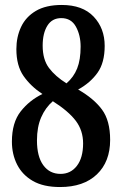

<svg xmlns="http://www.w3.org/2000/svg" viewBox="-20 -744 491 774"><path d="M222 10Q155 10 112.5 -14.5Q70 -39 49 -80.5Q28 -122 28 -173Q28 -250 63.5 -295Q99 -340 151 -365Q104 -396 75 -437.5Q46 -479 46 -546Q46 -595 65 -635.5Q84 -676 124.5 -700Q165 -724 229 -724Q313 -724 357.5 -677Q402 -630 402 -559Q402 -491 373 -450.5Q344 -410 295 -383Q358 -347 391 -302.5Q424 -258 424 -180Q424 -92 370.5 -41Q317 10 222 10ZM248 -408Q277 -433 291 -468Q305 -503 305 -556Q305 -602 286 -636.5Q267 -671 227 -671Q190 -671 171 -640.5Q152 -610 152 -560Q152 -504 177.5 -470Q203 -436 248 -408ZM224 -43Q265 -43 290 -75.5Q315 -108 315 -166Q315 -218 285.5 -257Q256 -296 193 -336Q163 -310 146 -271Q129 -232 129 -178Q129 -113 154.5 -78Q180 -43 224 -43Z"/></svg>

Font: Noto Serif Tamil ExtraCondensed SemiBold
Style: Regular
Weight: 600
Width: 2
Designer: Indian Type Foundry, Tom Grace, and the Monotype Design Team
Foundry: Monotype Imaging Inc.
Version: Version 2.004; ttfautohint (v1.8.4.7-5d5b)